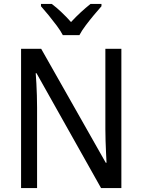

<svg xmlns="http://www.w3.org/2000/svg" viewBox="-20 -964 730 984"><path d="M602 0H498L167 -589H163Q165 -565 166.5 -535.5Q168 -506 169 -475Q170 -444 170 -413V0H88V-714H191L522 -130H526Q525 -151 523.5 -180.5Q522 -210 521 -242.5Q520 -275 520 -302V-714H602ZM302 -784Q290 -807 270.5 -833Q251 -859 229.5 -885.5Q208 -912 190 -932V-944H245Q268 -927 294 -902.5Q320 -878 344 -851Q370 -879 394.5 -901.5Q419 -924 444 -944H500V-932Q483 -913 461 -886.5Q439 -860 419 -833.5Q399 -807 387 -784Z"/></svg>

Font: Noto Sans Hebrew SemiCondensed
Style: Regular
Weight: 400
Width: 4
Designer: Monotype Design Team
Foundry: Monotype Imaging Inc.
Version: Version 2.003